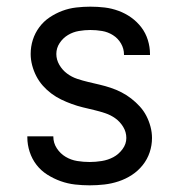

<svg xmlns="http://www.w3.org/2000/svg" viewBox="-20 -548 540 576"><path d="M249 8Q227 8 205 5.5Q183 3 162 -4.5Q141 -12 122 -24Q103 -36 89.5 -53.5Q76 -71 69 -92.5Q62 -114 62 -136V-139H140V-138Q140 -119 150.5 -103Q161 -87 177 -77.5Q193 -68 211.5 -65Q230 -62 249 -62Q267 -62 285.5 -65Q304 -68 320 -76.5Q336 -85 347.5 -100.5Q359 -116 359 -134Q359 -152 349.5 -167.5Q340 -183 326 -193Q312 -203 295.5 -208.5Q279 -214 262 -218Q245 -222 228.5 -226Q212 -230 195.5 -236Q179 -242 163.5 -249.5Q148 -257 134 -267.5Q120 -278 108.5 -291Q97 -304 89 -319.5Q81 -335 76.5 -352Q72 -369 72 -386Q72 -408 78.5 -428.5Q85 -449 98 -466.5Q111 -484 129 -496Q147 -508 167 -515.5Q187 -523 208.5 -525.5Q230 -528 251 -528Q273 -528 294 -525.5Q315 -523 335.5 -515.5Q356 -508 373.5 -495.5Q391 -483 404 -466Q417 -449 423.5 -428Q430 -407 430 -386V-383H352V-384Q352 -402 343 -417.5Q334 -433 319 -442.5Q304 -452 286.5 -455Q269 -458 251 -458Q234 -458 216.5 -455Q199 -452 184 -443Q169 -434 159 -419Q149 -404 149 -386Q149 -369 158 -353.5Q167 -338 181 -327.5Q195 -317 211.5 -311.5Q228 -306 245 -302Q262 -298 279 -294Q296 -290 312.5 -284.5Q329 -279 344.5 -271Q360 -263 373.5 -252.5Q387 -242 399 -229Q411 -216 419 -200.5Q427 -185 431.5 -168Q436 -151 436 -134Q436 -112 429 -91Q422 -70 408 -52.5Q394 -35 375.5 -23Q357 -11 336 -4Q315 3 293 5.5Q271 8 249 8Z"/></svg>

Font: Iosevka www.saffi
Style: Regular
Weight: 400
Monospace: yes
Designer: Belleve Invis
Foundry: Belleve Invis
Version: Version 22.0.2; ttfautohint (v1.8.3)